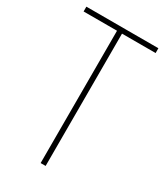

<svg xmlns="http://www.w3.org/2000/svg" viewBox="-180 -790 747 866"><g transform="rotate(30 193.5 -357.0)"><path d="M206 0V-689H381V-714H6V-689H180V0Z"/></g></svg>

Font: Noto Sans Armenian Condensed Thin
Style: Regular
Weight: 100
Width: 3
Designer: Monotype Design Team
Foundry: Monotype Imaging Inc.
Version: Version 2.008